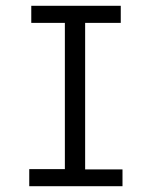

<svg xmlns="http://www.w3.org/2000/svg" viewBox="-20 -643 540 663"><path d="M81 -59H204V-564H88V-623H397V-564H274V-58H403V0H81Z"/></svg>

Font: Vazir Code
Style: Code
Weight: 400
Foundry: DejaVu fonts team - Redesigned by Saber Rastikerdar
Version: Version 1.1.2